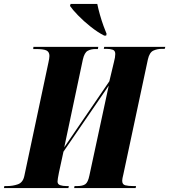

<svg xmlns="http://www.w3.org/2000/svg" viewBox="-58 -951 856 971"><path d="M-38 0 -36 -10H-23Q7 -10 32.5 -19Q58 -28 65 -61L187 -635Q189 -645 190.5 -653Q192 -661 192 -668Q192 -688 177.5 -695.5Q163 -703 123 -703H110L111 -714H439L437 -703H425Q402 -703 385.5 -694Q369 -685 361 -650L267 -206L495 -540L518 -636Q525 -662 525 -678Q525 -695 512 -699.5Q499 -704 480 -704H467L469 -714H778L775 -704H761Q737 -704 717.5 -695Q698 -686 690 -651L566 -70Q563 -57 561.5 -50Q560 -43 560 -37Q560 -18 575.5 -14Q591 -10 616 -10H630L628 0H317L319 -10H332Q360 -10 373.5 -19.5Q387 -29 394 -63L492 -518L263 -184L240 -78Q233 -43 233 -33Q233 -19 246.5 -14.5Q260 -10 278 -10H290L288 0ZM469 -771Q437 -787 401 -815.5Q365 -844 336.5 -873.5Q308 -903 296 -921L299 -931H434Q439 -906 447.5 -876Q456 -846 465.5 -820Q475 -794 481 -780L479 -771Z"/></svg>

Font: Noto Serif Display ExtraCondensed Black
Style: Italic
Weight: 900
Width: 2
Italic angle: -12°
Designer: Monotype Design Team
Foundry: Monotype Imaging Inc.
Version: Version 2.009